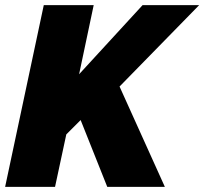

<svg xmlns="http://www.w3.org/2000/svg" viewBox="-23 -730 798 750"><path d="M148 -710H343L286 -440L534 -710H755L444 -392L621 0H396L292 -261L236 -205L192 0H-3Z"/></svg>

Font: Raleway Thin Black
Style: Italic
Weight: 900
Italic angle: -12°
Version: Version 4.026